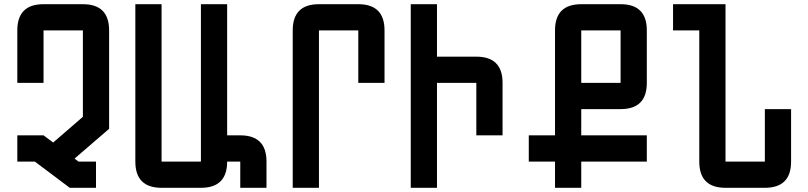

<svg xmlns="http://www.w3.org/2000/svg" viewBox="-20 -895 3852 915"><path d="M187.5 -500H62.5V-750Q62.5 -875 187.5 -875H375Q500 -875 500 -750V-281.2L335.4 -139.2L354 -125H437.5V0H312.5L146 -125H62.5V-250H187.5L233.4 -215.8L375 -338.4V-750H187.5Z M625 -875H750V-125H937.5V-875H1062.5V-250H1125Q1250 -250 1250 -125V0H1125V-125H1062.5Q1062.5 0 937.5 0H750Q625 0 625 -125Z M1500 0H1375V-750Q1375 -875 1500 -875H1687.5Q1812.5 -875 1812.5 -750V-500H1687.5V-750H1500Z M2062.5 0H1937.5V-875H2062.5V-625H2250Q2375 -625 2375 -500V-250H2250V-500H2062.5Z M2750 -750V-500H2937.5V-750ZM2625 -750Q2625 -875 2750 -875H2937.5Q3062.5 -875 3062.5 -750V-500Q3062.5 -375 2937.5 -375H2750V-250H3062.5V-125H2750V0H2625V-125H2500V-250H2625Z M3312.5 -750H3187.5V-875H3437.5V-125H3625V-375H3750V-125Q3750 0 3625 0H3437.5Q3312.5 0 3312.5 -125Z"/></svg>

Font: Oldtimer
Style: Regular
Weight: 400
Designer: GGBotNet
Foundry: GGBotNet
Version: 1.00